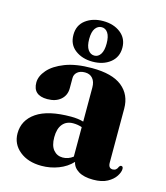

<svg xmlns="http://www.w3.org/2000/svg" viewBox="-106 -774 747 866"><g transform="rotate(15 267.0 -340.5)"><path d="M26.5 -102.5Q26.5 -164 80.2 -200.8Q134 -237.5 241 -237.5Q274 -237.5 299 -230V-389Q299 -416 286 -431.2Q273 -446.5 250 -446.5Q227 -446.5 214.2 -435.2Q201.5 -424 201.5 -407.5V-359.5Q201.5 -326.5 178.2 -306.2Q155 -286 115.5 -286Q49 -286 49 -346Q49 -375.5 74.5 -405Q100 -434.5 150.2 -454Q200.5 -473.5 275.5 -473.5Q370 -473.5 416.2 -436.5Q462.5 -399.5 462.5 -334V-82.5Q462.5 -56 483 -56Q500.5 -56 507.5 -75.5Q511.5 -81.5 516.5 -81.5Q525.5 -81.5 525.5 -69.5Q525.5 -54.5 513.2 -35.5Q501 -16.5 475.5 -2.5Q450 11.5 409.5 11.5Q366 11.5 340.8 -4Q315.5 -19.5 310.5 -45Q285 -17.5 247.2 -3Q209.5 11.5 168 11.5Q105 11.5 65.8 -20.5Q26.5 -52.5 26.5 -102.5ZM191 -128.5Q191 -89 207.8 -69.2Q224.5 -49.5 251 -49.5Q277 -49.5 299 -66.5V-204Q280 -211 258 -211Q226.5 -211 208.8 -189.8Q191 -168.5 191 -128.5ZM269 -502Q221 -502 188 -526.8Q155 -551.5 155 -597Q155 -642 188 -666.8Q221 -691.5 269 -691.5Q318.5 -691.5 351 -666Q383.5 -640.5 383.5 -597Q383.5 -553 351 -527.5Q318.5 -502 269 -502ZM270 -663Q252 -663 240.2 -646.8Q228.5 -630.5 228.5 -597Q228.5 -564 240.2 -547.2Q252 -530.5 270 -530.5Q288 -530.5 299 -547.5Q310 -564.5 310 -597Q310 -630 299 -646.5Q288 -663 270 -663Z"/></g></svg>

Font: Fraunces 72pt
Style: Bold
Weight: 700
Version: Version 1.000;[b76b70a41]